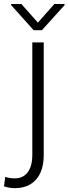

<svg xmlns="http://www.w3.org/2000/svg" viewBox="-77 -744 348 977"><path d="M145.5 -528.3V43.5Q145.5 126 106.4 169.7Q67.4 213.4 -2 213.4Q-29.8 213.4 -56.6 204.1L-50.3 155.8Q-29.3 163.6 -2 163.6Q41 163.6 64.2 132.3Q87.4 101.1 87.4 43.5V-528.3ZM115.7 -628.9 199.7 -723.6H251.5V-717.8L136.2 -590.3H94.2L-20.5 -718.3V-723.6H31.7Z"/></svg>

Font: RobotoInd Light
Style: Regular
Weight: 300
Designer: Google
Version: Version 2.001151; 2014